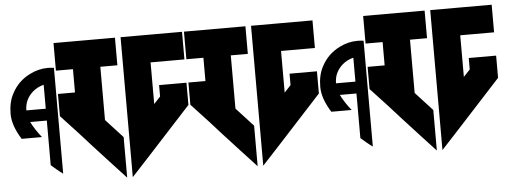

<svg xmlns="http://www.w3.org/2000/svg" viewBox="-46 -816 2349 887"><g transform="rotate(-5 1129.0 -372.5)"><path d="M218 -583C209 -584 199 -585 190 -585C161 -585 132 -578 105 -564C69 -546 41 -519 22 -483C7 -456 0 -424 0 -388C0 -351 14 -312 41 -269H135C114 -296 98 -320 87 -343H164V-136C185 -118 199 -106 206 -101C213 -96 217 -93 218 -92ZM164 -509V-398H74C74 -432 87 -460 113 -483C128 -496 145 -504 164 -509Z M226 -697V-569H305V-461H226V-358L305 -273L314 -263L359 -213L437 -128L511 -48V-236L432 -322V-569H511V-697ZM537 -697V-569V-236V-48L611 -128L822 -358V-461H695V-408L665 -376V-569H822V-697H665Z M831 -697V-569H910V-461H831V-358L910 -273L919 -263L964 -213L1042 -128L1116 -48V-236L1037 -322V-569H1116V-697ZM1142 -697V-569V-236V-48L1216 -128L1427 -358V-461H1300V-408L1270 -376V-569H1427V-697H1270Z M1654 -583C1645 -584 1635 -585 1626 -585C1597 -585 1568 -578 1541 -564C1505 -546 1477 -519 1458 -483C1443 -456 1436 -424 1436 -388C1436 -351 1450 -312 1477 -269H1571C1550 -296 1534 -320 1523 -343H1600V-136C1621 -118 1635 -106 1642 -101C1649 -96 1653 -93 1654 -92ZM1600 -509V-398H1510C1510 -432 1523 -460 1549 -483C1564 -496 1581 -504 1600 -509Z M1662 -697V-569H1741V-461H1662V-358L1741 -273L1750 -263L1795 -213L1873 -128L1947 -48V-236L1868 -322V-569H1947V-697ZM1973 -697V-569V-236V-48L2047 -128L2258 -358V-461H2131V-408L2101 -376V-569H2258V-697H2101Z"/></g></svg>

Font: ABC-Love-Monogram
Style: Regular
Weight: 400
Designer: Sadat Fauzi
Foundry: Intuisi Creative
Version: Version 001.000